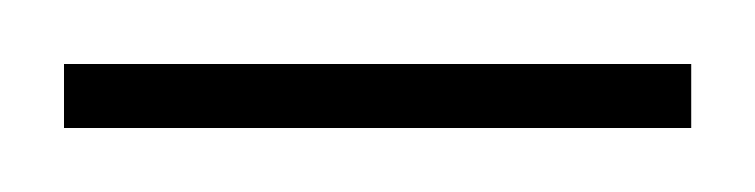

<svg xmlns="http://www.w3.org/2000/svg" viewBox="-20 -584 236 60"><path d="M0 -544V-564H196V-544Z"/></svg>

Font: Smooch Sans Thin ExtraLight
Style: Regular
Weight: 250
Version: Version 1.010